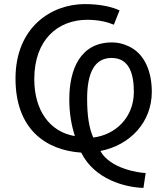

<svg xmlns="http://www.w3.org/2000/svg" viewBox="-20 -732 814 941"><path d="M636 -282C636 -155 545 -71 437 -58C417 -104 407 -162 407 -248C407 -373 442 -448 527 -448C616 -448 636 -365 636 -282ZM319.6 -245.1C319.6 -175 330.2 -118.1 347 -65C222 -86 148 -193 148 -344C148 -538 264 -635 408 -635C463 -635 507 -624 538 -611L566 -681C530 -698 472 -712 396 -712C230 -712 56 -597 56 -347C56 -102 201 4 378 16C444 148 593 186 683 189L694 116C660 115 520 95 472 8C620 -21 724 -135 724 -282C724 -379 690 -472 606 -507C584.5 -517.3 558.5 -524.1 529 -524.1C374.1 -524.1 319.6 -392.9 319.6 -245.1Z"/></svg>

Font: Repo
Style: Regular
Weight: 400
Designer: Stefan Peev
Foundry: Context Ltd
Version: Version 0.000